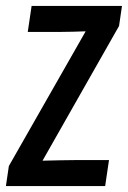

<svg xmlns="http://www.w3.org/2000/svg" viewBox="-41 -600 433 650"><path d="M66 -580 53 -492H167C192 -492 221 -493 249 -494L-11 -38L-21 30H315L328 -58H210C188 -58 142 -57 103 -56L362 -512L372 -580Z"/></svg>

Font: Smiley Sans Oblique
Style: Regular
Weight: 400
Italic angle: -8°
Designer: oooooohmygosh, Nagisa Chen, Janine Sui, Heda Shi, Jian Li
Foundry: atelierAnchor
Version: Version 2.0.1